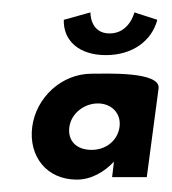

<svg xmlns="http://www.w3.org/2000/svg" viewBox="-20 -286 277 310"><path d="M92 -81C95 -103 116 -119 138 -119C160 -119 176 -103 173 -81C170 -59 151 -44 128 -44C103 -44 89 -59 92 -81ZM236 -143C240 -171 151 -167 128 -167C79 -167 38 -128 32 -81C26 -34 55 4 104 4C128 4 149 -9 164 -25L161 0H217ZM197 -266C197 -266 189 -232 157 -232C125 -232 126 -266 126 -266L83 -254C82 -220 108 -197 151 -197C194 -197 225 -220 234 -254Z"/></svg>

Font: Hussar Tani
Style: DwaKurs
Weight: 700
Foundry: Cannot Into Space Fonts
Version: Version 0.92